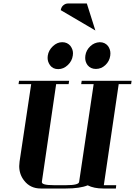

<svg xmlns="http://www.w3.org/2000/svg" viewBox="-20 -1077 772 1097"><path d="M85.9 -596.2 88.9 -615.2H375L372.1 -596.2H300.8L219.2 -38.1Q217.8 -28.3 234.4 -23.7Q251 -19 287.1 -19H358.9Q430.7 -19 432.1 -38.1L515.1 -596.2H443.8L446.8 -615.2H731.9L729 -596.2H658.2L573.2 -19H644L642.1 0H569.8Q516.6 0 481 -18.1Q437 0 356 0H212.9Q152.8 0 118.2 -44.9Q89.8 -80.6 89.8 -127.9Q89.8 -136.2 91.8 -153.8L158.2 -596.2ZM252 -746.1Q252 -753.9 252.9 -758.8Q257.3 -789.6 282.2 -813Q306.6 -835.9 335 -835.9H335.9Q365.2 -835.9 382.8 -814Q397 -794.4 397 -772.9Q397 -764.6 396 -759.8Q391.6 -728 367.2 -705.1Q342.8 -682.1 313 -682.1H312Q282.2 -682.1 266.1 -704.1Q252 -723.6 252 -746.1ZM327.1 -1019Q330.1 -1036.6 340.8 -1045.9Q353.5 -1057.1 368.2 -1057.1H476.1L524.9 -902.8ZM466.8 -746.1Q466.8 -755.9 467.8 -759.8Q472.2 -790.5 496.1 -813Q519 -834.5 549.8 -835.9Q579.6 -835.9 597.2 -814Q610.8 -794.9 610.8 -772Q610.8 -763.7 609.9 -758.8Q605.5 -727.1 582 -705.1Q558.6 -683.1 527.8 -683.1Q497.6 -683.1 480 -705.1Q466.8 -723.6 466.8 -746.1Z"/></svg>

Font: Hjet
Style: Italic
Weight: 400
Designer: T. Christopher White
Version: Version 1.2